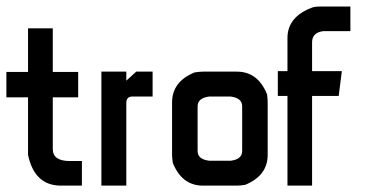

<svg xmlns="http://www.w3.org/2000/svg" viewBox="-20 -582 1180 602"><path d="M67.9 -493.2H145.5V-356.4H225.1V-276.9H145.5V-114.7Q145.5 -77.1 199.2 -77.1H236.8V0H170.9Q88.4 0 67.9 -96.2V-276.9H0V-356.4H67.9Z M297.9 -357.4H376V-329.1L407.2 -357.4H458.5V-279.3H394.5Q376 -279.3 376 -258.3V0H297.9Z M616.2 -357.4H722.7Q788.6 -357.4 817.4 -286.1Q819.3 -270.5 819.3 -260.7V-96.7Q819.3 -31.2 748.5 -2.4Q732.4 0 722.7 0H616.2Q550.8 0 522 -70.8Q519.5 -86.9 519.5 -96.7V-260.7Q519.5 -326.2 590.3 -355Q606.9 -357.4 616.2 -357.4ZM599.6 -249V-108.4Q599.6 -82.5 635.7 -78.1H703.6Q739.3 -82.5 739.3 -108.4V-249Q739.3 -274.4 703.6 -279.3H635.7Q599.6 -274.4 599.6 -249Z M881.3 -358.9V-462.9Q881.3 -530.3 960.9 -559.1Q970.2 -561.5 980 -561.5H1078.6V-484.4H993.7Q958.5 -480 958.5 -449.2V-358.9H1051.8L1042 -281.2H958.5V0H881.3V-281.2H851.1V-358.9Z"/></svg>

Font: Kadhim
Style: Regular
Weight: 400
Designer: Developer/ Husham Jawad
Version: Version 1.00;December 29, 2020;FontCreator 13.0.0.2683 32-bi